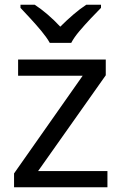

<svg xmlns="http://www.w3.org/2000/svg" viewBox="-20 -786 510 806"><path d="M431 0H39V-58L327 -468H56V-536H424V-470L140 -68H431ZM189 -606Q176 -629 154 -655.5Q132 -682 108 -708Q84 -734 66 -753V-766H126Q152 -749 180 -725Q208 -701 233 -674Q260 -701 288 -725Q316 -749 342 -766H404V-753Q385 -734 360.5 -708Q336 -682 313.5 -655.5Q291 -629 279 -606Z"/></svg>

Font: Noto Sans Vai
Style: Regular
Weight: 400
Designer: Monotype Design Team
Foundry: Monotype Imaging Inc.
Version: Version 2.001; ttfautohint (v1.8.4.7-5d5b)